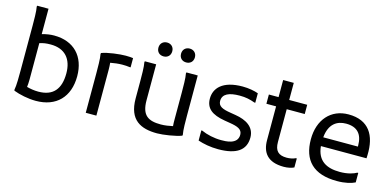

<svg xmlns="http://www.w3.org/2000/svg" viewBox="-71 -1177 3277 1606"><g transform="rotate(15 1567.5 -374.0)"><path d="M292 -556C261 -556 224 -551 188 -540V-760H90L88 -752C96 -716 96 -628 96 -588V-196C96 -156 96 -68 88 -32L90 -24C142 -4 216 12 284 12C460 12 566 -96 566 -276C566 -448 464 -556 292 -556ZM284 -68C248 -68 213 -74 184 -82C186 -99 188 -121 188 -148V-462C220 -472 244 -476 284 -476C408 -476 472 -400 472 -276C472 -140 412 -68 284 -68Z M914 -548C862 -548 760 -536 708 -516L706 -508C714 -472 714 -384 714 -344V0H806V-396C806 -418 805 -439 803 -457C834 -463 872 -468 906 -468C926 -468 953 -467 970 -464H978V-544C964 -546 946 -548 914 -548Z M1220 -624C1254 -624 1280 -646 1280 -684C1280 -721 1254 -744 1220 -744C1186 -744 1160 -721 1160 -684C1160 -646 1186 -624 1220 -624ZM1416 -624C1450 -624 1476 -646 1476 -684C1476 -721 1450 -744 1416 -744C1382 -744 1356 -721 1356 -684C1356 -646 1382 -624 1416 -624ZM1538 -196V-544H1440L1438 -536C1446 -500 1446 -412 1446 -372V-140C1446 -119 1446 -98 1448 -81C1417 -74 1379 -68 1345 -68C1238 -68 1178 -100 1178 -232V-544H1080L1078 -536C1086 -500 1086 -412 1086 -372V-224C1086 -36 1194 12 1334 12C1386 12 1492 -4 1544 -24L1546 -32C1538 -68 1538 -156 1538 -196Z M1686 -108V-20C1734 -4 1794 8 1862 8C2022 8 2098 -48 2098 -156C2098 -248 2022 -291 1930 -306L1882 -314C1814 -325 1774 -340 1774 -387C1774 -448 1830 -472 1922 -472C1974 -472 2010 -464 2054 -448H2062V-530C2030 -542 1978 -552 1926 -552C1750 -552 1686 -472 1686 -384C1686 -300 1740 -257 1853 -238L1901 -230C1969 -219 2010 -204 2010 -156C2010 -71 1902 -72 1866 -72C1806 -72 1742 -86 1694 -108Z M2510 -88C2490 -78 2462 -72 2434 -72C2362 -72 2330 -104 2330 -180V-464H2486V-544H2330V-692H2238V-544H2154V-464H2238V-172C2238 -64 2290 8 2430 8C2466 8 2498 0 2518 -10V-88Z M2842 -556C2690 -556 2590 -444 2590 -274C2590 -92 2686 8 2890 8C2962 8 3014 -6 3046 -22V-104H3038C3010 -88 2962 -72 2894 -72C2781 -72 2698 -113 2686 -240H3081L3082 -268C3088 -440 3018 -556 2842 -556ZM2986 -316H2686C2697 -436 2765 -476 2842 -476C2938 -476 2986 -424 2986 -324Z"/></g></svg>

Font: Kufam Arabic Latin Roman Normal
Style: Regular
Weight: 400
Designer: Wael Morcos & Artur Schmal
Version: Version 1.200;PS 001.200;hotconv 1.0.88;makeotf.lib2.5.64775